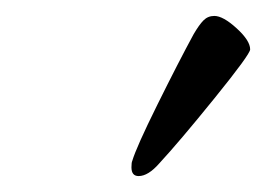

<svg xmlns="http://www.w3.org/2000/svg" viewBox="-20 -701 334 241"><path d="M145 -491Q145 -497 146 -499Q151 -516 177.5 -569.5Q204 -623 223 -658Q230 -670 235.5 -675.5Q241 -681 249 -681Q260 -681 277 -665.5Q294 -650 294 -639Q294 -633 249.5 -578Q205 -523 180 -496Q166 -480 154 -480Q145 -480 145 -491Z"/></svg>

Font: EB Garamond Medium
Style: Italic
Weight: 500
Italic angle: -17.2°
Designer: Georg Duffner and Octavio Pardo
Foundry: Georg Duffner
Version: Version 1.000